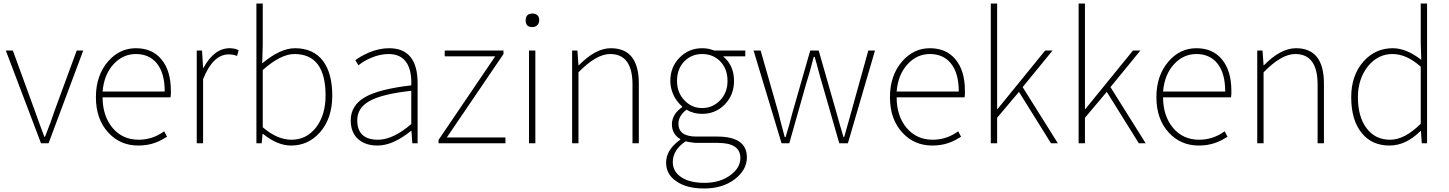

<svg xmlns="http://www.w3.org/2000/svg" viewBox="-20 -814 8234 1091"><path d="M13 -527H53L177 -187Q211 -91 232 -37H236Q270 -123 291 -187L416 -527H453L256 0H213Z M596 -60Q525 -136 525 -262Q525 -386 595 -466Q660 -540 752 -540Q845 -540 897 -477Q951 -413 951 -297V-280Q950 -270 949 -261H563Q563 -156 619 -88Q676 -20 768 -20Q847 -20 913 -68L929 -37Q910 -25 898 -19Q879 -9 862 -3Q818 13 766 13Q663 13 596 -60ZM916 -294Q916 -399 871 -454Q828 -507 752 -507Q679 -507 626 -450Q571 -391 563 -294Z M1098 -527H1128L1134 -428H1136Q1197 -540 1285 -540Q1314 -540 1336 -529L1327 -496Q1305 -505 1280 -505Q1190 -505 1134 -364V0H1098Z M1475 -53H1472L1467 0H1437V-794H1473V-560L1470 -454Q1573 -540 1656 -540Q1761 -540 1816 -467Q1868 -397 1868 -271Q1868 -141 1798 -62Q1732 13 1634 13Q1556 13 1475 -53ZM1776 -90Q1830 -161 1830 -271Q1830 -507 1653 -507Q1575 -507 1473 -416V-91Q1555 -20 1637 -20Q1721 -20 1776 -90Z M2018 -21Q1973 -59 1973 -130Q1973 -216 2056 -263Q2136 -308 2317 -329Q2320 -405 2295 -450Q2263 -507 2189 -507Q2139 -507 2088 -485Q2049 -469 2017 -443L1999 -472Q2014 -483 2031 -493Q2053 -505 2075 -515Q2134 -540 2191 -540Q2353 -540 2353 -341V0H2323L2318 -70H2315Q2213 13 2125 13Q2059 13 2018 -21ZM2317 -109V-298Q2150 -280 2078 -239Q2010 -200 2010 -131Q2010 -20 2128 -20Q2213 -20 2317 -109Z M2472 -19 2794 -494H2507V-527H2841V-507L2519 -33H2852V0H2472Z M2986 -527H3022V0H2986ZM2967 -698Q2967 -737 3005 -737Q3044 -737 3044 -698Q3044 -681 3032 -670Q3021 -660 3005 -660Q2967 -660 2967 -698Z M3231 -527H3261L3267 -443H3269Q3364 -540 3451 -540Q3610 -540 3610 -339V0H3574V-334Q3574 -507 3447 -507Q3368 -507 3267 -403V0H3231Z M3823 216Q3765 177 3765 110Q3765 37 3845 -20V-24Q3798 -52 3798 -108Q3798 -140 3818 -169Q3833 -189 3856 -205V-209Q3828 -234 3810 -268Q3789 -310 3789 -354Q3789 -434 3842 -487Q3894 -540 3970 -540Q3990 -540 4010 -536Q4025 -532 4039 -527H4215V-494H4089Q4151 -442 4151 -354Q4151 -275 4099 -221Q4046 -167 3970 -167Q3919 -167 3881 -191Q3835 -155 3835 -111Q3835 -38 3938 -38H4055Q4224 -38 4224 80Q4224 150 4158 202Q4088 257 3981 257Q3881 257 3823 216ZM4071 -243Q4114 -287 4114 -354Q4114 -423 4072 -466Q4031 -507 3970 -507Q3910 -507 3869 -466Q3827 -423 3827 -354Q3827 -287 3870 -243Q3911 -200 3970 -200Q4029 -200 4071 -243ZM4132 180Q4187 139 4187 84Q4187 -2 4060 -2H3931Q3924 -3 3916 -4Q3895 -6 3876 -11Q3803 38 3803 107Q3803 160 3850 192Q3898 225 3983 225Q4073 225 4132 180Z M4262 -527H4302L4403 -174L4412 -138L4421 -103Q4433 -59 4439 -35H4444L4464 -103Q4475 -144 4483 -174L4584 -527H4632L4733 -174Q4749 -115 4773 -35H4777Q4785 -64 4796 -103L4806 -138L4816 -174L4914 -527H4952L4798 0H4749L4651 -341Q4642 -369 4630 -416L4620 -453L4609 -491H4604Q4579 -393 4561 -339L4465 0H4421Z M5108 -60Q5037 -136 5037 -262Q5037 -386 5107 -466Q5172 -540 5264 -540Q5357 -540 5409 -477Q5463 -413 5463 -297V-280Q5462 -270 5461 -261H5075Q5075 -156 5131 -88Q5188 -20 5280 -20Q5359 -20 5425 -68L5441 -37Q5422 -25 5410 -19Q5391 -9 5374 -3Q5330 13 5278 13Q5175 13 5108 -60ZM5428 -294Q5428 -399 5383 -454Q5340 -507 5264 -507Q5191 -507 5138 -450Q5083 -391 5075 -294Z M5610 -794H5646V-194H5648L5919 -527H5961L5791 -319L5991 0H5952L5770 -292L5646 -145V0H5610Z M6109 -794H6145V-194H6147L6418 -527H6460L6290 -319L6490 0H6451L6269 -292L6145 -145V0H6109Z M6622 -60Q6551 -136 6551 -262Q6551 -386 6621 -466Q6686 -540 6778 -540Q6871 -540 6923 -477Q6977 -413 6977 -297V-280Q6976 -270 6975 -261H6589Q6589 -156 6645 -88Q6702 -20 6794 -20Q6873 -20 6939 -68L6955 -37Q6936 -25 6924 -19Q6905 -9 6888 -3Q6844 13 6792 13Q6689 13 6622 -60ZM6942 -294Q6942 -399 6897 -454Q6854 -507 6778 -507Q6705 -507 6652 -450Q6597 -391 6589 -294Z M7124 -527H7154L7160 -443H7162Q7257 -540 7344 -540Q7503 -540 7503 -339V0H7467V-334Q7467 -507 7340 -507Q7261 -507 7160 -403V0H7124Z M7718 -58Q7658 -131 7658 -262Q7658 -386 7728 -465Q7795 -540 7894 -540Q7971 -540 8056 -474L8053 -573V-794H8089V0H8059L8054 -70H8052Q7969 13 7876 13Q7775 13 7718 -58ZM8053 -111V-435Q7973 -507 7892 -507Q7809 -507 7752 -436Q7696 -364 7696 -262Q7696 -152 7744 -87Q7793 -20 7879 -20Q7962 -20 8053 -111Z"/></svg>

Font: Noto Sans CJK TC Thin
Style: Regular
Weight: 250
Designer: Ryoko NISHIZUKA ???? (kana & ideographs); Paul D. Hunt (Latin, Greek & Cyrillic); Wenlong ZHANG ??? (bopomofo); Sandoll 
Foundry: Adobe Systems Incorporated
Version: Version 1.004 January 19, 2016